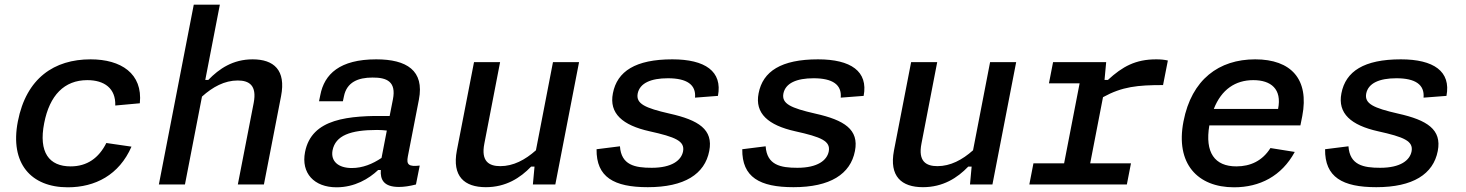

<svg xmlns="http://www.w3.org/2000/svg" viewBox="-20 -785 6240 817"><path d="M539.5 -161 432.5 -176.5C400.5 -112.5 350.5 -77 280.5 -77C189 -77 143.5 -136.5 168 -261C191 -379.5 253.5 -444 351.5 -444C424 -444 473 -409 470.5 -336L575 -345.5C588 -472.5 494.5 -532.5 365.5 -532.5C211 -532.5 92 -453 56 -268.5C21 -89 112.5 12 268.5 12C385 12 487 -40.5 539.5 -161Z M767 0 839.5 -374C885 -415 935.5 -442.5 991.5 -442.5C1039.5 -442.5 1074 -422.5 1059.5 -347L992 0H1103L1176 -376C1197.5 -486.5 1145.5 -532.5 1055 -532.5C971 -532.5 912.5 -492.5 866.5 -445H853.5L915.5 -765H804.5L656 0Z M1581 -532.5C1425.5 -532.5 1360 -469.5 1343 -380.5L1337.5 -354H1439L1443.5 -375C1455.5 -435.5 1504 -455 1565 -455C1627 -455.5 1666.5 -437 1652 -362.5L1638 -291.5C1462 -294 1306 -281.5 1278 -138C1260.5 -48 1317 12 1412 12C1489.5 12 1550 -24.5 1589 -61.5H1600.5C1597.5 -20.5 1613 10.5 1677.5 10.5C1699 10.5 1723 7 1750 0L1766 -80.5C1719.5 -75 1708.5 -84 1715.5 -119.5L1762.5 -361C1786.5 -485 1710.5 -532.5 1581 -532.5ZM1395 -145C1407.5 -208.5 1471 -232 1584.5 -232C1598.5 -232 1612.5 -231 1626 -229.5L1603.5 -113C1565.5 -87.5 1523.5 -70 1477 -70C1420 -70 1386.5 -98.5 1395 -145Z M1997 -520.5 1924 -144.5C1903 -34.5 1956 11.5 2047.5 11.5C2132.5 11.5 2194 -28 2240 -76H2254.5L2247.5 0H2343L2444 -520.5H2333L2260.5 -145.5C2214.5 -104.5 2164 -78 2109 -78C2061 -78 2026 -98 2041 -174L2108 -520.5Z M2841 -532.5C2684 -532.5 2606 -481.5 2588 -388C2571 -302 2629.5 -252 2743.5 -226.5C2854 -202 2895 -185 2886.5 -140.5C2879 -103 2839.5 -71 2753 -71C2681.5 -71 2623.5 -82.5 2618 -162.5L2518.5 -150C2517 -31 2592.5 11.5 2736.5 11.5C2892.5 11.5 2979 -44 2998 -142.5C3016 -234 2952.5 -274 2829.5 -301.5C2724.5 -325.5 2685.5 -343.5 2693.5 -387C2702.5 -431.5 2750 -452 2822 -452C2903 -452 2942.5 -424.5 2937.5 -369.5L3035 -377C3055 -481.5 2980.5 -532.5 2841 -532.5Z M3461 -532.5C3304 -532.5 3226 -481.5 3208 -388C3191 -302 3249.5 -252 3363.5 -226.5C3474 -202 3515 -185 3506.5 -140.5C3499 -103 3459.5 -71 3373 -71C3301.5 -71 3243.5 -82.5 3238 -162.5L3138.5 -150C3137 -31 3212.5 11.5 3356.5 11.5C3512.5 11.5 3599 -44 3618 -142.5C3636 -234 3572.5 -274 3449.5 -301.5C3344.5 -325.5 3305.5 -343.5 3313.5 -387C3322.5 -431.5 3370 -452 3442 -452C3523 -452 3562.5 -424.5 3557.5 -369.5L3655 -377C3675 -481.5 3600.5 -532.5 3461 -532.5Z M3857 -520.5 3784 -144.5C3763 -34.5 3816 11.5 3907.5 11.5C3992.5 11.5 4054 -28 4100 -76H4114.5L4107.5 0H4203L4304 -520.5H4193L4120.5 -145.5C4074.5 -104.5 4024 -78 3969 -78C3921 -78 3886 -98 3901 -174L3968 -520.5Z M4687 -520.5H4461L4443.5 -430.5H4574L4508 -90H4377.5L4360 0H4775L4792.5 -90H4619L4673.5 -371.5C4755.5 -416.5 4820 -423 4929 -423L4949.5 -527.5C4934.5 -531 4919 -532.5 4900 -532.5C4812 -532.5 4756.5 -502 4694.5 -445H4680Z M5016 -268.5C4981 -89 5075.5 12 5231 12C5340.5 12 5433.5 -35.5 5489.5 -138.5L5386 -155C5352 -101 5301.5 -77 5241 -77C5148.5 -77 5106.5 -136 5126 -251.5H5513.5L5521.5 -291.5C5551.5 -447.5 5474.5 -532.5 5321 -532.5C5167 -532.5 5050.5 -447 5016 -268.5ZM5145 -321.5C5177.5 -404.5 5237 -444 5313 -444C5388.5 -444 5435.5 -406 5418.5 -321.5Z M5941 -532.5C5784 -532.5 5706 -481.5 5688 -388C5671 -302 5729.5 -252 5843.5 -226.5C5954 -202 5995 -185 5986.5 -140.5C5979 -103 5939.5 -71 5853 -71C5781.5 -71 5723.5 -82.5 5718 -162.5L5618.5 -150C5617 -31 5692.5 11.5 5836.5 11.5C5992.5 11.5 6079 -44 6098 -142.5C6116 -234 6052.5 -274 5929.5 -301.5C5824.5 -325.5 5785.5 -343.5 5793.5 -387C5802.5 -431.5 5850 -452 5922 -452C6003 -452 6042.5 -424.5 6037.5 -369.5L6135 -377C6155 -481.5 6080.5 -532.5 5941 -532.5Z"/></svg>

Font: Monaspace Neon Medium
Style: Italic
Weight: 500
Italic angle: -11°
Designer: Riley Cran & the Lettermatic Team
Foundry: Lettermatic
Version: Version 1.200 (Monaspace Neon)